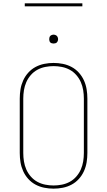

<svg xmlns="http://www.w3.org/2000/svg" viewBox="-20 -1119 640 1147"><path d="M300 8Q272 8 244.5 2.5Q217 -3 192.5 -16Q168 -29 149 -50Q130 -71 118.5 -96.5Q107 -122 102.5 -149.5Q98 -177 98 -205V-530Q98 -558 102.5 -585.5Q107 -613 118.5 -638.5Q130 -664 149 -685Q168 -706 192.5 -719Q217 -732 244.5 -737.5Q272 -743 300 -743Q328 -743 355.5 -737.5Q383 -732 407.5 -719Q432 -706 451 -685Q470 -664 481.5 -638.5Q493 -613 497.5 -585.5Q502 -558 502 -530V-205Q502 -177 497.5 -149.5Q493 -122 481.5 -96.5Q470 -71 451 -50Q432 -29 407.5 -16Q383 -3 355.5 2.5Q328 8 300 8ZM300 -11Q325 -11 350 -16Q375 -21 397 -33Q419 -45 436 -64.5Q453 -84 463 -107Q473 -130 477 -155Q481 -180 481 -205V-530Q481 -555 477 -580Q473 -605 463 -628Q453 -651 436 -670.5Q419 -690 397 -702Q375 -714 350 -719Q325 -724 300 -724Q275 -724 250 -719Q225 -714 203 -702Q181 -690 164 -670.5Q147 -651 137 -628Q127 -605 123 -580Q119 -555 119 -530V-205Q119 -180 123 -155Q127 -130 137 -107Q147 -84 164 -64.5Q181 -45 203 -33Q225 -21 250 -16Q275 -11 300 -11ZM300 -859Q295 -859 289.5 -860.5Q284 -862 280.5 -865.5Q277 -869 275.5 -874.5Q274 -880 274 -885Q274 -890 275.5 -895.5Q277 -901 280.5 -904.5Q284 -908 289.5 -910Q295 -912 300 -912Q305 -912 310.5 -910Q316 -908 319.5 -904.5Q323 -901 325 -895.5Q327 -890 327 -885Q327 -880 325 -874.5Q323 -869 319.5 -865.5Q316 -862 310.5 -860.5Q305 -859 300 -859ZM472 -1081H128V-1099H472Z"/></svg>

Font: Iosevka Etoile Thin
Style: Regular
Weight: 100
Designer: Belleve Invis
Foundry: Belleve Invis
Version: Version 22.1.2; ttfautohint (v1.8.4)